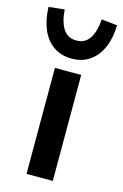

<svg xmlns="http://www.w3.org/2000/svg" viewBox="-152 -828 564 882"><g transform="rotate(15 130.0 -387.5)"><path d="M68 0V-504H193V0ZM130 -565Q80 -565 43.5 -590.5Q7 -616 -12 -661.5Q-31 -707 -33 -767L42 -775Q46 -716 67.5 -683.5Q89 -651 130 -651Q171 -651 192.5 -683.5Q214 -716 218 -775L293 -767Q292 -707 272.5 -661.5Q253 -616 217 -590.5Q181 -565 130 -565Z"/></g></svg>

Font: Nunitoga
Style: Bold
Weight: 700
Designer: Vernon Adams
Foundry: Vernon Adams
Version: Version 1.0